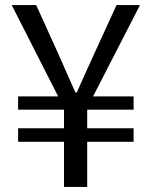

<svg xmlns="http://www.w3.org/2000/svg" viewBox="-20 -733 595 753"><path d="M231 0H322V-177H504V-230H322V-303H504V-355H345L529 -713H437L349 -521C326 -472 305 -423 281 -370H276C252 -423 231 -472 209 -521L122 -713H26L208 -355H51V-303H231V-230H51V-177H231Z"/></svg>

Font: Source Han Sans CN Regular
Style: Regular
Weight: 400
Designer: Ryoko NISHIZUKA (kana & ideographs); Paul D. Hunt (Latin, Greek & Cyrillic); Wenlong ZHANG (bopomofo); Sandoll Communica
Foundry: Adobe Systems Incorporated
Version: Version 1.004;PS 1.004;hotconv 1.0.82;makeotf.lib2.5.63406